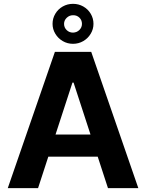

<svg xmlns="http://www.w3.org/2000/svg" viewBox="-20 -976 758 996"><path d="M20.3 0 264.8 -707H453.2L697.6 0H540.1L361.7 -547.4H355.8L177.4 0ZM547 -278V-163.3H169.2V-278ZM252.6 -852.2Q252.6 -880.6 266.9 -904.6Q281.1 -928.6 305.4 -942.3Q329.8 -956.1 358.8 -956.1Q387.8 -956.1 412.1 -942.3Q436.4 -928.6 450.6 -904.6Q464.9 -880.6 464.9 -852.2Q464.9 -824.8 450.6 -801Q436.4 -777.1 412.1 -762.9Q387.7 -748.7 358.7 -748.7Q329.7 -748.7 305.4 -762.9Q281.1 -777.1 266.9 -801Q252.6 -824.8 252.6 -852.2ZM405.2 -852.2Q405.2 -871.4 391.9 -884.5Q378.6 -897.5 358.7 -897Q339.9 -897 326.1 -883.7Q312.3 -870.4 312.3 -852.2Q312.3 -833.3 325.8 -820Q339.3 -806.8 358.7 -806.8Q378.6 -807.3 391.9 -820.6Q405.2 -833.9 405.2 -852.2Z"/></svg>

Font: WEMIX Pretendard Variable
Style: Regular
Weight: 400
Designer: Base glyphs from Inter by Rasmus Andersson; Hangeul glyphs from Noto Sans CJK(Source Han Sans) by Jang Soo-young and Kan
Foundry: Kil Hyung-jin
Version: Version 1.000;Glyphs 3.2 (3208)